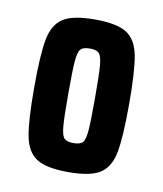

<svg xmlns="http://www.w3.org/2000/svg" viewBox="-55 -742 409 482"><g transform="rotate(10 150.0 -501.5)"><path d="M29 -501Q29 -586 36.5 -625Q44 -664 69 -680Q94 -696 150 -696Q206 -696 231 -680Q256 -664 263.5 -625Q271 -586 271 -501Q271 -417 263.5 -378Q256 -339 231 -323Q206 -307 150 -307Q94 -307 69 -323Q44 -339 36.5 -378Q29 -417 29 -501ZM184 -501Q184 -562 182 -585Q180 -608 173.5 -615Q167 -622 150 -622Q133 -622 126.5 -615Q120 -608 118 -585Q116 -562 116 -501Q116 -441 118 -418Q120 -395 126.5 -388Q133 -381 150 -381Q167 -381 173.5 -388Q180 -395 182 -418Q184 -441 184 -501Z"/></g></svg>

Font: Saira ExtraCondensed
Style: Bold
Weight: 700
Width: 2
Designer: Hector Gatti with collaboration of the Omnibus-Type team
Foundry: Omnibus-Type
Version: Version 0.072; ttfautohint (v1.8)